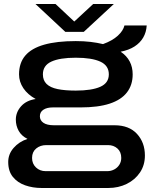

<svg xmlns="http://www.w3.org/2000/svg" viewBox="-20 -744 754 958"><path d="M188 194Q143 194 105 180.5Q67 167 44 138.5Q21 110 21 64Q21 25 48 -6Q75 -37 117 -51Q87 -66 73 -91.5Q59 -117 59 -147Q59 -184 85 -213.5Q111 -243 158 -250Q118 -272 96.5 -304Q75 -336 75 -373Q75 -430 106 -466.5Q137 -503 200 -521Q263 -539 358 -539Q398 -539 431.5 -535Q465 -531 494 -524Q541 -541 568 -566Q595 -591 601 -617H712Q710 -583 694.5 -556.5Q679 -530 651 -512Q623 -494 582 -486Q612 -466 627 -437.5Q642 -409 642 -373Q642 -320 613.5 -283Q585 -246 527.5 -227Q470 -208 381 -208H243Q214 -208 196.5 -196.5Q179 -185 179 -164Q179 -143 197 -131Q215 -119 249 -119H551Q624 -119 663.5 -76Q703 -33 703 32Q703 80 678.5 116.5Q654 153 612.5 173.5Q571 194 520 194ZM208 110H515Q534 110 550 101.5Q566 93 575.5 78Q585 63 585 44Q585 14 566 -3Q547 -20 519 -20H211Q181 -20 160.5 -3Q140 14 140 44Q140 73 159.5 91.5Q179 110 208 110ZM358 -292Q438 -292 480.5 -311Q523 -330 523 -373Q523 -417 480.5 -436.5Q438 -456 358 -456Q278 -456 236 -436.5Q194 -417 194 -373Q194 -343 212.5 -325Q231 -307 267.5 -299.5Q304 -292 358 -292ZM157 -724H257L378 -611H323L445 -724H548L398 -585H306Z"/></svg>

Font: Archivo Expanded Medium
Style: Regular
Weight: 500
Width: 7
Designer: Hector Gatti
Foundry: Omnibus-Type
Version: Version 2.001